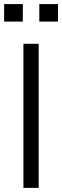

<svg xmlns="http://www.w3.org/2000/svg" viewBox="-44 -913 302 933"><path d="M69.8 0V-700.2H144V0ZM66.9 -808.1H-23.9V-893.1H66.9ZM237.8 -808.1H147V-893.1H237.8Z"/></svg>

Font: LT Superior
Style: Regular
Weight: 400
Designer: Daniel Lyons
Foundry: LyonsType
Version: Version 1.000